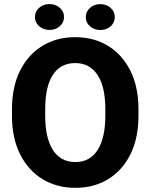

<svg xmlns="http://www.w3.org/2000/svg" viewBox="-20 -901 730 931"><path d="M651.4 -371.1V-339.4Q651.4 -231.4 612.5 -153.1Q573.7 -74.7 504.9 -32.5Q436 9.8 345.7 9.8Q255.4 9.8 186 -32.5Q116.7 -74.7 77.4 -153.1Q38.1 -231.4 38.1 -339.4V-371.1Q38.1 -479.5 77.1 -557.9Q116.2 -636.2 185.3 -678.5Q254.4 -720.7 344.7 -720.7Q435.1 -720.7 504.2 -678.5Q573.2 -636.2 612.3 -557.9Q651.4 -479.5 651.4 -371.1ZM490.7 -339.4V-372.1Q490.7 -481 452.6 -538.1Q414.6 -595.2 344.7 -595.2Q273.4 -595.2 236.3 -538.1Q199.2 -481 199.2 -372.1V-339.4Q199.2 -231.4 236.8 -173.3Q274.4 -115.2 345.7 -115.2Q415.5 -115.2 453.1 -173.3Q490.7 -231.4 490.7 -339.4ZM149.4 -818.4Q149.4 -845.2 169.9 -863.3Q190.4 -881.3 219.7 -881.3Q249.5 -881.3 270 -863.3Q290.5 -845.2 290.5 -818.4Q290.5 -792 270 -773.9Q249.5 -755.9 219.7 -755.9Q190.4 -755.9 169.9 -773.9Q149.4 -792 149.4 -818.4ZM396 -818.4Q396 -844.7 416.5 -862.8Q437 -880.9 466.3 -880.9Q496.1 -880.9 516.4 -862.8Q536.6 -844.7 536.6 -818.4Q536.6 -791.5 516.4 -773.4Q496.1 -755.4 466.3 -755.4Q437 -755.4 416.5 -773.4Q396 -791.5 396 -818.4Z"/></svg>

Font: Vazirmatn FD ExtraBold
Style: Regular
Weight: 800
Designer: Saber Rastikerdar
Foundry: Saber Rastikerdar
Version: Version 33.003